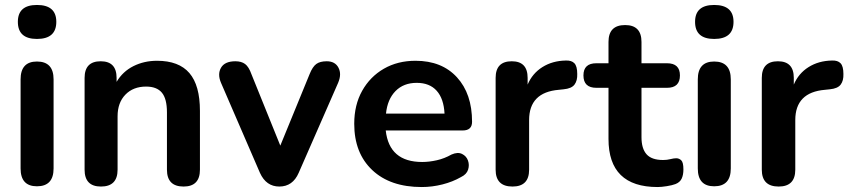

<svg xmlns="http://www.w3.org/2000/svg" viewBox="-20 -744 3427 774"><path d="M129 7Q63 7 63 -65V-424Q63 -496 129 -496Q196 -496 196 -424V-65Q196 7 129 7ZM129 -587Q52 -587 52 -656Q52 -724 129 -724Q207 -724 207 -656Q207 -587 129 -587Z M387 8Q321 8 321 -60V-430Q321 -497 386 -497Q450 -497 450 -430V-414Q475 -456 518 -477.5Q561 -499 613 -499Q701 -499 743.5 -449.5Q786 -400 786 -297V-60Q786 8 720 8Q653 8 653 -60V-291Q653 -346 632.5 -370.5Q612 -395 569 -395Q517 -395 485.5 -362.5Q454 -330 454 -275V-60Q454 8 387 8Z M1106 8Q1053 8 1028 -47L871 -410Q856 -445 871 -471Q886 -497 929 -497Q953 -497 968 -486Q983 -475 994 -444L1110 -157L1228 -445Q1240 -475 1255 -486Q1270 -497 1297 -497Q1331 -497 1344.5 -471Q1358 -445 1343 -410L1184 -47Q1160 8 1106 8Z M1680 10Q1553 10 1480.5 -58.5Q1408 -127 1408 -245Q1408 -321 1440 -378Q1472 -435 1527.5 -467Q1583 -499 1655 -499Q1761 -499 1822 -432.5Q1883 -366 1883 -253Q1883 -218 1845 -218H1535Q1549 -91 1682 -91Q1710 -91 1741 -98Q1772 -105 1800 -121Q1825 -132 1842.5 -123.5Q1860 -115 1866.5 -97Q1873 -79 1867 -60Q1861 -41 1838 -30Q1805 -11 1763.5 -0.5Q1722 10 1680 10ZM1536 -286H1772Q1769 -346 1740.5 -378Q1712 -410 1660 -410Q1607 -410 1574.5 -377Q1542 -344 1536 -286Z M2046 8Q1978 8 1978 -60V-430Q1978 -497 2043 -497Q2107 -497 2107 -430V-403Q2126 -448 2166.5 -473.5Q2207 -499 2261 -500Q2284 -501 2295.5 -489Q2307 -477 2307 -446Q2308 -419 2296 -403Q2284 -387 2252 -384L2233 -382Q2113 -372 2113 -260V-60Q2113 8 2046 8Z M2631 10Q2433 10 2433 -184V-390H2384Q2332 -390 2332 -440Q2332 -489 2384 -489H2433V-575Q2433 -643 2500 -643Q2566 -643 2566 -575V-489H2669Q2721 -489 2721 -440Q2721 -390 2669 -390H2566V-191Q2566 -145 2586.5 -122Q2607 -99 2653 -99Q2669 -99 2682.5 -102.5Q2696 -106 2706 -106Q2718 -106 2726.5 -97.5Q2735 -89 2735 -61Q2735 -39 2728 -24Q2721 -9 2703 -2Q2690 3 2668 6.5Q2646 10 2631 10Z M2859 7Q2793 7 2793 -65V-424Q2793 -496 2859 -496Q2926 -496 2926 -424V-65Q2926 7 2859 7ZM2859 -587Q2782 -587 2782 -656Q2782 -724 2859 -724Q2937 -724 2937 -656Q2937 -587 2859 -587Z M3119 8Q3051 8 3051 -60V-430Q3051 -497 3116 -497Q3180 -497 3180 -430V-403Q3199 -448 3239.5 -473.5Q3280 -499 3334 -500Q3357 -501 3368.5 -489Q3380 -477 3380 -446Q3381 -419 3369 -403Q3357 -387 3325 -384L3306 -382Q3186 -372 3186 -260V-60Q3186 8 3119 8Z"/></svg>

Font: Chiron GoRound TC SB
Style: Regular
Weight: 500
Designer: Ryoko NISHIZUKA 西塚涼子 (kana, bopomofo & ideographs); Paul D. Hunt (Latin, Greek & Cyrillic); Sandoll Communications 산돌커뮤니
Foundry: Adobe
Version: Version 1.000;hotconv 1.1.1;makeotfexe 2.6.0